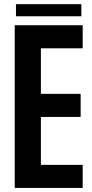

<svg xmlns="http://www.w3.org/2000/svg" viewBox="-20 -924 454 944"><path d="M52.5 0V-800H386.5V-686.5H181V-462.5H376.5V-349H181V-113.5H386.5V0ZM58.5 -903.5H380V-844H58.5Z"/></svg>

Font: Big Shoulders
Style: Bold
Weight: 700
Designer: Patric King
Foundry: XO Type Co
Version: Version 2.002